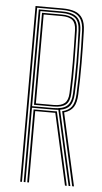

<svg xmlns="http://www.w3.org/2000/svg" viewBox="-56 -835 463 871"><g transform="rotate(5 175.5 -400.0)"><path d="M70 0V-800H192Q225.8 -800 249 -791.8Q272.2 -783.5 284.6 -763.2Q297 -743 298 -707Q300.5 -631 300.6 -559.8Q300.8 -488.5 298 -418Q296.5 -379.5 283.4 -359.4Q270.2 -339.2 241.2 -330.5L315 0H306.8L231.8 -335.2Q261.5 -342 274.9 -361.1Q288.2 -380.2 290 -418Q293.2 -489.2 293 -561.4Q292.8 -633.5 290 -707Q289 -738.2 278.5 -757.1Q268 -776 246.8 -784.5Q225.5 -793 192 -793H78V0ZM102 0V-332H191Q196 -332 200.1 -332.1Q204.2 -332.2 208 -332.5L282.2 0H274L201.5 -325.2Q199 -325 196.4 -325Q193.8 -325 191 -325H110V0ZM86 0V-786H192Q223 -786 242.5 -778.1Q262 -770.2 271.6 -752.9Q281.2 -735.5 282 -707Q284 -638.2 284.8 -563.8Q285.5 -489.2 282 -419Q280.2 -382 266.4 -364Q252.5 -346 222 -341L298.5 0H290.5L214.2 -340Q208.2 -339.5 202.4 -339.2Q196.5 -339 191 -339H94V0ZM94 -346H191Q233.5 -346 252.9 -362.8Q272.2 -379.5 274 -419Q277.2 -491.2 277.1 -562.4Q277 -633.5 274 -706Q272.2 -748.5 251.5 -763.8Q230.8 -779 192 -779H94ZM102 -353V-772H192Q227.2 -772 246.2 -758.4Q265.2 -744.8 266 -706Q267.5 -632.5 268.1 -561Q268.8 -489.5 266 -419Q264.8 -383.2 247.1 -368.1Q229.5 -353 191 -353ZM110 -360H191Q225.2 -360 241 -373.8Q256.8 -387.5 258 -420Q261 -491.2 260.5 -561.9Q260 -632.5 258 -706Q257.2 -738 241.8 -751.5Q226.2 -765 192 -765H110Z"/></g></svg>

Font: Big Shoulders Inline Text SC Thin
Style: Regular
Weight: 100
Designer: Patric King
Foundry: XO Type Co
Version: Version 2.002